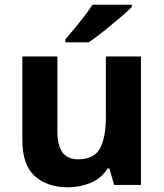

<svg xmlns="http://www.w3.org/2000/svg" viewBox="-20 -786 697 816"><path d="M579 -546V0H465L445 -70H437Q411 -28 365.5 -9Q320 10 269 10Q181 10 128 -37.5Q75 -85 75 -190V-546H224V-227Q224 -169 245 -139Q266 -109 312 -109Q380 -109 405 -155.5Q430 -202 430 -289V-546ZM540 -756Q526 -742 503 -722Q480 -702 453.5 -680Q427 -658 401.5 -638.5Q376 -619 357 -606H258V-619Q274 -638 295.5 -663.5Q317 -689 338 -716.5Q359 -744 373 -766H540Z"/></svg>

Font: Noto Sans Sundanese
Style: Bold
Weight: 700
Version: Version 2.003